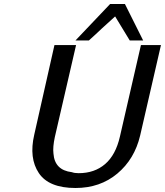

<svg xmlns="http://www.w3.org/2000/svg" viewBox="-20 -921 824 959"><path d="M357 -719 530 -901H604L695 -719H628L555 -839L489 -779Q474 -764 451 -743.5Q428 -723 424 -719ZM151 -248 252 -696H360L254 -237Q243 -186 247 -154Q253 -71 339 -61Q352 -56 373 -56Q452 -56 505 -101.5Q558 -147 579 -239L684 -696H784L680 -244Q652 -126 566 -54Q480 18 357 18Q224 18 174 -56.5Q124 -131 151 -248Z"/></svg>

Font: Coval
Style: Italic
Weight: 400
Foundry: Context Ltd
Version: Version 001.000